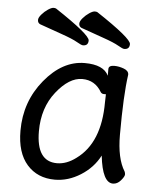

<svg xmlns="http://www.w3.org/2000/svg" viewBox="-53 -764 681 834"><g transform="rotate(5 287.5 -347.5)"><path d="M217 24Q141 24 95.5 -27.5Q50 -79 50 -175Q50 -302 128 -397Q206 -492 303 -492Q385 -492 407 -446V-475Q407 -491 432 -491Q452 -491 473.5 -483Q495 -475 495 -458Q482 -368 482 -195Q482 -92 516 -38Q519 -32 519 -25Q519 -16 504 1.5Q489 19 470 19Q424 19 411 -98Q383 -44 329 -10Q275 24 217 24ZM220 -48Q262 -48 303 -79Q405 -153 405 -330L406 -365H397Q388 -365 383 -372Q354 -422 298 -422Q241 -422 185.5 -352Q130 -282 130 -180Q130 -48 220 -48ZM288 -568Q281 -568 260.5 -580Q240 -592 192.5 -608.5Q145 -625 95 -643Q84 -648 84 -661Q84 -671 96 -685Q108 -699 123 -709Q138 -719 147 -719Q154 -719 158 -717Q311 -616 311 -591Q311 -568 288 -568ZM468 -568Q461 -568 440.5 -580Q420 -592 372.5 -608.5Q325 -625 275 -643Q264 -648 264 -661Q264 -671 276 -685Q288 -699 303 -709Q318 -719 327 -719Q334 -719 338 -717Q491 -616 491 -591Q491 -568 468 -568Z"/></g></svg>

Font: LXGW WenKai TC
Style: Bold
Weight: 700
Designer: LXGW / Fontworks Inc.
Foundry: LXGW / Fontworks Inc.
Version: Version 1.330;April 28, 2024